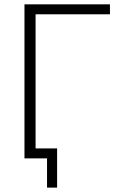

<svg xmlns="http://www.w3.org/2000/svg" viewBox="-20 -730 549 885"><path d="M486.8 -664.1H144V-45.9H243.2V134.8H196.8V0H92.8V-710H486.8Z"/></svg>

Font: Rawline Light
Style: Regular
Weight: 300
Designer: Matt McInerney, Pablo Impallari, Rodrigo Fuenzalida
Foundry: Matt McInerney, Pablo Impallari, Rodrigo Fuenzalida
Version: Version 4.020;PS 004.020;hotconv 1.0.88;makeotf.lib2.5.64775